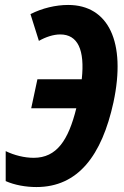

<svg xmlns="http://www.w3.org/2000/svg" viewBox="-20 -745 500 775"><path d="M127 10C295 10 391 -117 438 -332C490 -575 418 -725 255 -725C205 -725 150 -712 103 -688L137 -580C165 -596 196 -606 223 -606C294 -606 323 -544 310 -425H131L106 -308H288C256 -179 209 -108 116 -108C79 -108 38 -118 3 -135V-14C39 2 84 10 127 10Z"/></svg>

Font: Noto Sans ExtraCondensed
Style: Bold Italic
Weight: 700
Width: 2
Italic angle: -12°
Designer: Monotype Design Team
Foundry: Monotype Imaging Inc.
Version: Version 2.013